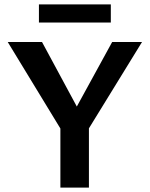

<svg xmlns="http://www.w3.org/2000/svg" viewBox="-20 -848 677 868"><path d="M278 -226 15 -658H170L362 -302ZM253 0V-300H382V0ZM360 -232 292 -302 487 -658H622ZM156 -746V-828H481V-746Z"/></svg>

Font: Ysabeau
Style: Bold
Weight: 700
Designer: Christian Thalmann (Catharsis Fonts)
Version: Version 2.000;gftools[0.9.27.dev2+g8671c4b]